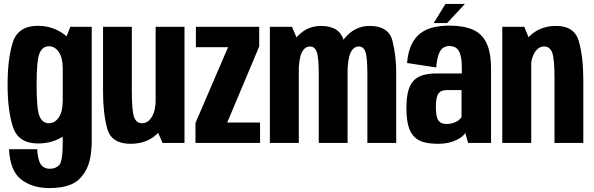

<svg xmlns="http://www.w3.org/2000/svg" viewBox="-20 -734 3048 986"><path d="M232.8 231.9Q303.7 231.9 348.9 211.5Q394.2 191.1 422.6 137.8Q451.1 84.4 451.1 -13V-596.4H341.3L302.2 -498.1V-4.1Q302.2 94.7 284.1 113.7Q266 132.7 235.7 132.7Q216.8 132.7 202.5 123.4Q188.3 114.1 180.7 91.4Q173.1 68.7 171 32.1H26.3Q32 144.6 89.5 188.3Q147 231.9 232.8 231.9ZM175.5 2.8Q251.8 2.8 311.6 -38.2Q371.4 -79.1 371.4 -150.1L301.8 -212Q301.8 -160.3 281.6 -130.7Q261.5 -101.1 231.2 -101.1Q198.9 -101.1 183.4 -136Q167.9 -170.8 167.9 -299Q167.9 -426.7 183.4 -461.5Q198.9 -496.4 231.2 -496.4Q261.5 -496.4 281.6 -467.3Q301.8 -438.2 301.8 -387.6L370.3 -441.9Q370.3 -511.8 310.7 -556.6Q251.1 -601.4 174.8 -601.4Q73.4 -601.4 46.2 -517.8Q19 -434.1 19 -299.4Q19 -165.2 46.8 -81.2Q74.5 2.8 175.5 2.8Z M814.7 0H927.4V-596.4H779.2V-81.4ZM657 -596.5H509.2V-262.5Q509.2 -150.9 530.8 -73.2Q552.4 4.5 650.7 4.5Q744.5 4.5 798.8 -59.1Q853.1 -122.7 853.1 -203.4L779.6 -224.1Q779.6 -167.1 759.9 -134.2Q740.3 -101.2 709.5 -101.2Q680 -101.2 668.5 -133Q657 -164.7 657 -267.1Z M983.8 0H1315.5V-104.6H1147.6V-106.7L1311.1 -495.1V-596.4H986V-491.7H1151.1V-491.4L983.8 -102.4Z M1365.9 0H1514.5V-514.2L1479.4 -596.4H1365.9ZM1616.9 0H1765V-363Q1765 -446.7 1745.6 -523.8Q1726.1 -600.9 1627.5 -600.9Q1550 -600.9 1497 -535.4Q1444 -469.8 1444 -395.4L1513.7 -353.7Q1513.7 -430.5 1529.1 -462.8Q1544.5 -495.2 1571.8 -495.2Q1597.6 -495.2 1607.2 -465.6Q1616.9 -436 1616.9 -354.4ZM1866.6 0H2014.7V-363Q2014.7 -446.3 1995.6 -523.6Q1976.5 -600.9 1878.1 -600.9Q1800.6 -600.9 1747.7 -534.8Q1694.8 -468.7 1694.8 -395.4L1764.7 -353.7Q1764.7 -430.5 1780.1 -462.8Q1795.6 -495.2 1822.2 -495.2Q1848.1 -495.2 1857.3 -465.6Q1866.6 -436 1866.6 -354.4Z M2232.4 4.5Q2258.6 4.5 2281.2 -0.5Q2303.9 -5.4 2321.7 -13.8Q2339.6 -22.2 2351.8 -31.8Q2363.9 -41.4 2369.1 -51.8L2384.1 0H2501.7V-379.9Q2501.7 -466 2477.8 -514.3Q2453.9 -562.6 2406.5 -582.5Q2359.1 -602.4 2286.6 -602.4Q2242.8 -602.4 2205.4 -593.5Q2167.9 -584.7 2139.6 -563.4Q2111.3 -542.1 2093.3 -504.8Q2075.3 -467.5 2070.4 -410.4L2220 -387.7Q2223.9 -431.6 2233.1 -455.7Q2242.3 -479.8 2256.1 -488.8Q2269.9 -497.7 2286.9 -497.7Q2308 -497.7 2322.4 -487.8Q2336.8 -477.8 2344.2 -453.1Q2351.7 -428.4 2351.7 -383.4V-356.7H2222.4Q2182.2 -356.7 2152.6 -348.3Q2123 -339.8 2103.9 -319.7Q2084.8 -299.5 2076 -264.9Q2067.2 -230.3 2067.2 -177.9Q2067.2 -122.1 2077.5 -86.1Q2087.7 -50.1 2108.8 -30.1Q2129.8 -10.1 2160.5 -2.8Q2191.2 4.5 2232.4 4.5ZM2272.5 -97.3Q2260.6 -97.3 2250.6 -100.7Q2240.7 -104.2 2233.1 -113.4Q2225.5 -122.6 2221.9 -139.4Q2218.3 -156.3 2218.3 -184.5Q2218.3 -212.8 2222.2 -230.3Q2226.2 -247.7 2233.6 -256.3Q2241.1 -264.9 2251.8 -268.2Q2262.5 -271.5 2275.6 -271.5H2350.2V-132.5Q2345.5 -124.2 2334 -115.6Q2322.6 -107.1 2306.7 -102.2Q2290.9 -97.3 2272.5 -97.3ZM2207.4 -615.7H2276.2L2367.5 -713.9H2267.7Z M2559.4 0H2708V-509.1L2672.5 -596.4H2559.4ZM2827.6 0H2975.5V-325.9Q2975.5 -438.6 2953.3 -519.8Q2931.2 -601 2835.8 -601Q2746.3 -601 2689.5 -538.1Q2632.6 -475.2 2632.6 -394L2705 -371.5Q2705 -428.9 2724.6 -462.1Q2744.2 -495.3 2774.1 -495.3Q2803.9 -495.3 2815.8 -463.8Q2827.6 -432.3 2827.6 -330.2Z"/></svg>

Font: Anybody Thin Condensed
Style: Regular
Weight: 100
Width: 3
Version: Version 1.113;gftools[0.9.25]